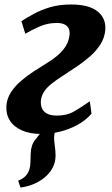

<svg xmlns="http://www.w3.org/2000/svg" viewBox="-20 -588 498 857"><path d="M71.5 249 61 218.5Q83 209.5 94.2 197.5Q105.5 185.5 111 168.5Q115.5 154 115.8 136.2Q116 118.5 117 98.5Q118 60 136.2 37.2Q154.5 14.5 169 -5L250.5 -49.5Q236 -31 228.8 -11.5Q221.5 8 221.5 30.5Q222 45 225 66Q228 87 228 107Q228 137 214 162.5Q200 188 175 207.5Q153.5 224 127 234.8Q100.5 245.5 71.5 249ZM166.5 10Q114 10 77.8 -6Q41.5 -22 23.8 -50.5Q6 -79 8.5 -116Q11 -148.5 28.8 -176Q46.5 -203.5 74 -227Q101.5 -250.5 132.8 -270.8Q164 -291 194 -309.5Q239.5 -337.5 263.5 -367.8Q287.5 -398 290.5 -433Q292 -452 285.2 -463.5Q278.5 -475 265.2 -480.2Q252 -485.5 233 -485.5Q192 -485.5 155 -469Q118 -452.5 93 -437.5L75.5 -493.5Q99.5 -509 131 -526.2Q162.5 -543.5 203.8 -555.8Q245 -568 297.5 -568Q377 -568 415.5 -537Q454 -506 450 -454.5Q447 -419.5 428.5 -390.2Q410 -361 382 -336.5Q354 -312 322.5 -290.8Q291 -269.5 261.5 -250.5Q232.5 -232 210.8 -214.8Q189 -197.5 176.8 -179Q164.5 -160.5 162.5 -137.5Q161 -120.5 166.8 -105.8Q172.5 -91 188.8 -81.5Q205 -72 234 -72Q278.5 -72 311.2 -91Q344 -110 381 -136L388.5 -80.5Q362 -50 324.8 -30Q287.5 -10 246.2 0Q205 10 166.5 10Z"/></svg>

Font: Merriweather ExtraBold
Style: Italic
Weight: 800
Italic angle: -7.8°
Version: Version 2.101